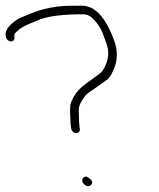

<svg xmlns="http://www.w3.org/2000/svg" viewBox="-57 -647 556 672"><path d="M233.6 -23.5C221.9 -9.4 249.2 15.3 262.2 -0.2C268.7 -8.1 266 -16 254 -24C246.2 -30.7 239.4 -30.5 233.6 -23.5ZM-6.1 -517 -7.1 -523C-7.8 -527.1 -3.1 -533.1 6.9 -541C15.2 -549.6 33.7 -559.5 62.5 -570.5C70.3 -573.5 78 -576.7 85.4 -580C117.5 -591.3 167.2 -597 234.6 -597C242 -597 249 -595.2 255.6 -591.5C271.5 -582.6 294.1 -553.4 301.7 -532.2C309.7 -509.7 315.1 -499.1 320.4 -478C324.8 -451.3 318.7 -425.2 302 -399.5C296.4 -391 279.1 -380.3 270.3 -373.5C235.3 -346.5 213.2 -337.9 192.1 -290.1C188.9 -282.8 187.7 -267.8 188.6 -245.1C189.4 -222.4 190.3 -208.3 191.2 -203L192.4 -196C193.7 -188.1 201.9 -181 209.9 -181C217.8 -181 223.7 -188.1 222.4 -196L221.2 -203C220 -210 219.2 -229.4 218.7 -261.1C218.5 -275.2 225.7 -291.7 240.3 -310.6C244.8 -316.3 252.8 -323 264.5 -330.6C288.3 -346.1 291.3 -349.9 313.7 -364.9C323.6 -371.6 331.9 -382.9 338.6 -399C355.1 -432.1 356.3 -467.9 342.1 -506.5C312.7 -586.8 275.2 -627 229.6 -627H195.6C119.7 -627 69 -608.8 24.9 -589C3.1 -582.4 -41.8 -551.1 -37.1 -523L-36.1 -517C-34.8 -509.1 -26.5 -502 -18.6 -502C-10.7 -502 -4.8 -509.1 -6.1 -517Z"/></svg>

Font: MewTooHand
Style: Lta
Weight: 400
Designer: Mew Too, Robert Jablonski
Version: Version 0.77